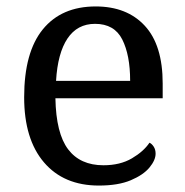

<svg xmlns="http://www.w3.org/2000/svg" viewBox="-20 -566 575 596"><path d="M287 10Q178 10 116.5 -62Q55 -134 55 -264Q55 -404 113 -475Q171 -546 277 -546Q374 -546 429.5 -486Q485 -426 485 -307V-261H152Q154 -152 191.5 -102.5Q229 -53 301 -53Q353 -53 389.5 -74.5Q426 -96 444 -123Q451 -120 457 -111Q463 -102 463 -89Q463 -69 444 -46Q425 -23 386 -6.5Q347 10 287 10ZM384 -315Q384 -395 359.5 -443.5Q335 -492 275 -492Q220 -492 189.5 -446.5Q159 -401 154 -315Z"/></svg>

Font: Noto Serif Tamil
Style: Regular
Weight: 400
Designer: Indian Type Foundry, Tom Grace, and the Monotype Design Team
Foundry: Monotype Imaging Inc.
Version: Version 2.003